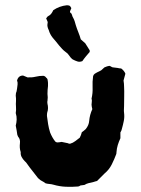

<svg xmlns="http://www.w3.org/2000/svg" viewBox="-20 -727 538 732"><path d="M322 -529Q315 -521 307.5 -512Q300 -503 294 -494Q284 -490 276 -492.5Q268 -495 260 -499Q258 -501 256 -501Q249 -507 243.5 -515.5Q238 -524 230 -529Q223 -534 217 -540.5Q211 -547 205 -554Q199 -562 193 -569Q187 -576 181 -583Q170 -597 166 -612Q163 -618 161.5 -624Q160 -630 161 -636Q163 -642 160.5 -646.5Q158 -651 156 -657Q158 -659 159.5 -661.5Q161 -664 163 -665Q171 -669 175.5 -675Q180 -681 183 -688Q206 -704 235 -707Q237 -707 240.5 -706.5Q244 -706 247 -704L252 -696Q251 -693 249.5 -690Q248 -687 247 -684Q246 -680 249 -678Q252 -676 253 -674Q255 -670 255.5 -667Q256 -664 258 -661Q262 -654 264.5 -646.5Q267 -639 269 -631Q273 -618 278.5 -604.5Q284 -591 288 -577Q292 -573 296.5 -569.5Q301 -566 305 -562L322 -535ZM458 -446 451 -420Q452 -414 452.5 -408.5Q453 -403 453 -398Q454 -379 453.5 -360.5Q453 -342 453 -323Q453 -316 452.5 -310Q452 -304 453 -297Q455 -281 452 -266Q449 -251 445 -237Q444 -230 439 -222V-200Q433 -187 429 -174Q425 -161 424 -146Q424 -141 423 -139Q416 -120 406 -100Q396 -80 379 -66Q372 -59 365 -52Q358 -45 350 -37Q347 -36 344 -35.5Q341 -35 336 -33Q327 -31 318.5 -29Q310 -27 302 -22Q299 -21 295 -21Q291 -21 287 -20Q281 -16 278 -16Q255 -14 231 -15Q207 -16 183 -23Q176 -25 169 -25.5Q162 -26 154 -28Q146 -34 138 -38Q134 -40 131.5 -42.5Q129 -45 125 -48Q108 -69 93 -89Q88 -95 84 -101.5Q80 -108 74 -113Q67 -120 62.5 -128.5Q58 -137 59 -147Q56 -156 55.5 -164Q55 -172 56 -181Q58 -196 49 -206L46 -213Q44 -229 40 -248Q43 -259 43.5 -271Q44 -283 40 -296Q42 -307 41 -319Q40 -331 41 -342V-352Q40 -357 40 -362.5Q40 -368 41 -373Q43 -376 43.5 -380.5Q44 -385 45 -389Q46 -397 47 -405Q48 -413 45 -420Q50 -439 68 -439L85 -432Q101 -431 115.5 -434.5Q130 -438 145 -438Q152 -437 156 -431Q162 -427 162 -419Q163 -415 163 -409.5Q163 -404 163 -399Q162 -392 161.5 -384Q161 -376 161 -369Q163 -356 161 -342Q160 -339 160.5 -336.5Q161 -334 161 -331Q163 -324 163 -315Q163 -306 160 -298Q159 -294 159 -285Q161 -269 163.5 -253.5Q166 -238 171 -222Q179 -202 191 -187Q193 -186 197 -184Q201 -184 205.5 -184.5Q210 -185 215 -186Q221 -185 227 -183.5Q233 -182 239 -181Q241 -179 247 -179Q258 -182 267 -189Q276 -196 284 -202Q289 -211 292 -223Q296 -226 299.5 -228.5Q303 -231 307 -235Q319 -250 320 -266Q322 -289 332 -311Q331 -315 330 -319.5Q329 -324 329 -328Q329 -333 330 -339Q331 -345 329 -351Q334 -372 333 -394Q332 -416 335 -437Q337 -443 341.5 -446Q346 -449 350 -451Q363 -457 366.5 -459.5Q370 -462 378 -470Q389 -475 397 -476Q401 -475 404.5 -472.5Q408 -470 412 -470Q416 -470 420 -469Q424 -468 428 -468Q436 -466 442 -466Q454 -457 458 -446Z"/></svg>

Font: Daruma Drop One
Style: Regular
Weight: 400
Designer: Maniackers Design
Version: Version 1.000